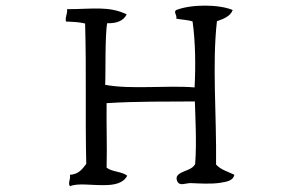

<svg xmlns="http://www.w3.org/2000/svg" viewBox="-20 -675 1040 670"><path d="M798 -65C776 -76 749 -83 734 -101C736 -274 720 -451 737 -601C760 -609 784 -618 792 -640C746 -660 648 -661 595 -640C584 -633 599 -622 595 -610C613 -606 636 -606 652 -600C662 -529 663 -445 659 -370C560 -378 438 -362 347 -379C349 -407 346 -553 354 -594C388 -593 412 -603 422 -625C359 -655 303 -643 214 -643C216 -625 207 -619 210 -600C233 -599 257 -598 277 -593C282 -419 277 -277 281 -103C267 -85 255 -67 224 -65C227 -46 216 -39 224 -25C250 -37 300 -28 344 -29C380 -29 411 -36 424 -62C405 -77 370 -75 352 -90C354 -163 351 -239 352 -315C461 -322 562 -320 660 -321C661 -280 667 -175 661 -103C653 -84 624 -80 608 -70C599 -64 593 -57 598 -44C606 -23 628 -37 647 -36C673 -35 714 -32 748 -37C772 -41 793 -44 798 -65Z"/></svg>

Font: Yuji Syuku Std R
Style: Regular
Weight: 400
Designer: Kataoka Yuji
Foundry: Kinuta Font Factory
Version: Version 3.000;hotconv 1.0.111;makeotfexe 2.5.65597